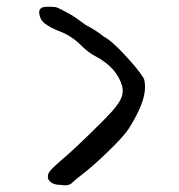

<svg xmlns="http://www.w3.org/2000/svg" viewBox="-20 -576 536 576"><path d="M105.5 -552.7Q107.4 -555.7 129.9 -555.7Q130.9 -555.7 133.8 -555.7Q145.5 -555.7 152.8 -552.7Q160.2 -549.8 190.4 -533.2Q199.2 -529.3 237.3 -501Q267.6 -485.4 292 -465.8Q313.5 -455.1 354 -411.6Q394.5 -368.2 410.2 -342.8Q415 -335.9 415 -313.5Q415 -267.6 367.2 -191.4Q352.5 -168.9 313.5 -130.4Q274.4 -91.8 240.2 -63.5Q208 -39.1 196.8 -27.8Q185.5 -16.6 160.2 -21.5Q134.8 -21.5 125 -38.1Q121.1 -49.8 127.9 -60.1Q134.8 -70.3 169.9 -100.6Q203.1 -128.9 252.4 -177.2Q301.8 -225.6 315.4 -241.2Q341.8 -270.5 346.7 -291Q349.6 -304.7 346.7 -316.4Q332 -373 264.6 -408.2Q245.1 -418 221.7 -441.4Q193.4 -469.7 155.3 -483.4Q108.4 -502.9 101.6 -521.5Q91.8 -545.9 105.5 -552.7Z"/></svg>

Font: JasonHandwriting4
Style: Regular
Weight: 400
Version: Version 1.01.21